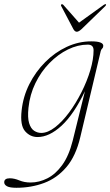

<svg xmlns="http://www.w3.org/2000/svg" viewBox="-77 -642 523 910"><path d="M303.5 8Q282.5 97.5 237.8 150Q193 202.5 132 225.2Q71 248 0.5 248Q-30.5 248 -43.8 240.8Q-57 233.5 -57 222Q-57 203 -30.5 203Q-9.5 203 14.5 213Q38.5 223 68 223Q108.5 223 147.5 203.2Q186.5 183.5 218 140Q249.5 96.5 267.5 25L325.5 -209.5Q273 -100 214.8 -46.2Q156.5 7.5 101 7.5Q66 7.5 41.8 -20.2Q17.5 -48 25.5 -118.5Q32.5 -184.5 62.2 -243.5Q92 -302.5 137.8 -348.2Q183.5 -394 239.5 -420Q295.5 -446 355.5 -446Q412.5 -446 412.5 -425Q412.5 -417 407.5 -412.2Q402.5 -407.5 400.5 -400ZM58 -131.5Q53 -84.5 61 -58.5Q69 -32.5 84.8 -22.2Q100.5 -12 118.5 -12Q149.5 -12 184 -38.8Q218.5 -65.5 250.8 -109.2Q283 -153 309.2 -205Q335.5 -257 351 -309Q366.5 -361 366.5 -403.5Q366.5 -430.5 339 -430.5Q292 -430.5 245 -407.5Q198 -384.5 157.8 -343.5Q117.5 -302.5 91 -248.2Q64.5 -194 58 -131.5ZM309 -503.5Q295.5 -491.5 287 -491.5Q278 -491.5 271 -503.5L213.5 -612.5Q210 -618.5 214.5 -621.5Q218 -623.5 223 -619L297.5 -534.5L415 -619Q422.5 -624 425 -621.5Q427.5 -618.5 421.5 -612.5Z"/></svg>

Font: Fraunces 72pt Thin
Style: Italic
Weight: 100
Italic angle: -16°
Version: Version 1.000;[b76b70a41]